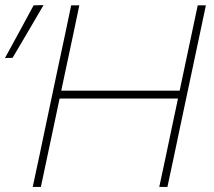

<svg xmlns="http://www.w3.org/2000/svg" viewBox="-20 -734 840 754"><path d="M108.5 0Q121.5 -60 133.5 -116.5Q145 -173 159 -238L208.5 -472.5Q223 -539.5 235 -596.2Q247 -653 259.5 -713H291.5Q279 -653 267 -596.2Q255 -539.5 240.5 -472L220.5 -378H685.5L705.5 -472.5Q720 -539.5 732 -597.5Q744 -655 756.5 -713H788.5Q776 -654.5 764 -597Q752 -539.5 737.5 -472L688 -238.5Q674 -173 662.5 -117Q650.5 -61 637.5 0H605.5Q618.5 -61 630.5 -117Q642 -173 656 -238.5L679 -347H214L191 -238Q177 -173 165.2 -116.5Q153.5 -60 140.5 0ZM-0.5 -506Q28.5 -559 56.5 -610.5Q84.5 -662 112 -713L151 -714Q120.5 -661.5 90.5 -610.5Q60.5 -559.5 29.5 -507Z"/></svg>

Font: Heraclito Thin
Style: Italic
Weight: 100
Italic angle: -12°
Designer: Kostas Bartsokas (font) & Cristiano Sobral (main changes)
Foundry: Kostas Bartsokas (font) & Cristiano Sobral (main changes)
Version: Version 1.00;July 8, 2020;FontCreator 13.0.0.2655 64-bit